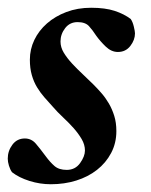

<svg xmlns="http://www.w3.org/2000/svg" viewBox="-20 -468 390 495"><path d="M215 -448Q251 -448 275.5 -440Q300 -432 317 -419Q322 -412 325 -399.5Q328 -387 328 -382Q328 -365 316 -349.5Q304 -334 284 -334Q267 -334 252.5 -348Q238 -362 228 -376Q219 -390 209.5 -400.5Q200 -411 180 -411Q160 -411 148 -395.5Q136 -380 136 -361Q136 -346 144.5 -332Q153 -318 166 -304Q179 -290 193.5 -276.5Q208 -263 221 -250Q231 -240 241.5 -228Q252 -216 260.5 -201.5Q269 -187 274.5 -169.5Q280 -152 280 -130Q280 -99 266.5 -73.5Q253 -48 230 -30Q207 -12 176.5 -2.5Q146 7 111 7Q83 7 56 -1.5Q29 -10 11 -24Q6 -31 3 -41Q0 -51 0 -59Q0 -79 12 -95Q24 -111 44 -111Q61 -111 72.5 -97.5Q84 -84 98 -65Q109 -50 120.5 -40Q132 -30 152 -30Q174 -30 186.5 -47.5Q199 -65 199 -80Q199 -95 190.5 -109.5Q182 -124 169.5 -138Q157 -152 142.5 -165.5Q128 -179 116 -193Q105 -205 94.5 -217Q84 -229 75.5 -243Q67 -257 62 -274.5Q57 -292 57 -314Q57 -341 68.5 -365Q80 -389 101 -407.5Q122 -426 151 -437Q180 -448 215 -448Z"/></svg>

Font: Vermiglione SemiBold
Style: Italic
Weight: 600
Italic angle: -11°
Version: Version 1.000